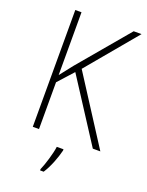

<svg xmlns="http://www.w3.org/2000/svg" viewBox="-170 -798 847 1103"><g transform="rotate(20 253.0 -246.5)"><path d="M506 0 243 -409 498 -714H450L193 -409C168 -377 147 -351 131 -330V-714H93V0H131V-286L215 -379L460 0ZM303 69V61H262C257 103 233 180 218 213V221H240C269 176 291 117 303 69Z"/></g></svg>

Font: Noto Sans Myanmar SemiCondensed ExtraLight
Style: Regular
Weight: 200
Width: 4
Designer: Monotype Design Team
Foundry: Monotype Imaging Inc.
Version: Version 2.107